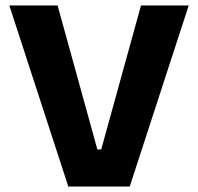

<svg xmlns="http://www.w3.org/2000/svg" viewBox="-20 -680 722 700"><path d="M229 0 14 -660H190L335 -135H349L494 -660H668L453 0Z"/></svg>

Font: Bricolage Grotesque ExtraBold
Style: Regular
Weight: 800
Designer: Mathieu Triay
Foundry: Atelier Triay
Version: Version 1.001;gftools[0.9.33.dev8+g029e19f]